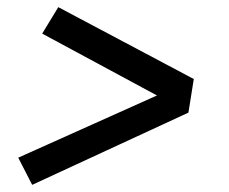

<svg xmlns="http://www.w3.org/2000/svg" viewBox="-20 -608 640 537"><path d="M70 -91 31 -167 419 -341 98 -514 143 -588 522 -387 507 -293Z"/></svg>

Font: Iosevka Curly MdExObl
Style: Regular
Weight: 500
Width: 7
Italic angle: -9°
Monospace: yes
Designer: Belleve Invis
Foundry: Belleve Invis
Version: Version 11.1.0; ttfautohint (v1.8.3)